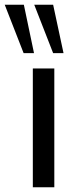

<svg xmlns="http://www.w3.org/2000/svg" viewBox="-63 -793 326 813"><path d="M76 0V-503H167V0ZM162 -568 82 -773H162L206 -568ZM37 -568 -43 -773H38L81 -568Z"/></svg>

Font: Muli Medium
Style: Regular
Weight: 500
Designer: Vernon Adams
Foundry: Vernon Adams
Version: Version 2.100; ttfautohint (v1.8.1.43-b0c9)